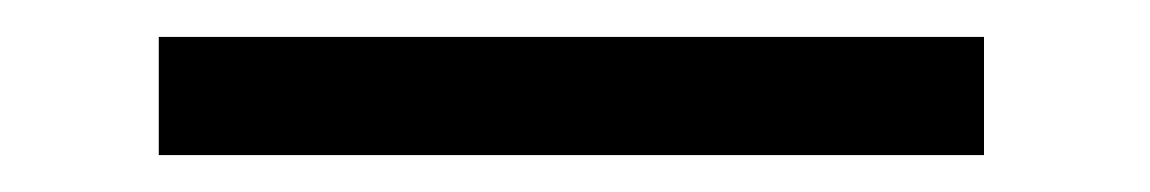

<svg xmlns="http://www.w3.org/2000/svg" viewBox="-20 70 623 104"><path d="M513 154H66V90H513Z"/></svg>

Font: Biancoenero Regular
Style: Regular
Weight: 400
Designer: Riccardo Lorusso, Umberto Mischi
Foundry: Biancoenero Edizioni
Version: Version 0.000